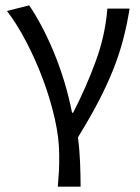

<svg xmlns="http://www.w3.org/2000/svg" viewBox="-20 -518 524 717"><path d="M196 179Q197 163 198 149.5Q199 136 200 122.5Q201 109 201 93.5Q201 78 201 58Q201 -2 184.5 -75Q168 -148 140.5 -221.5Q113 -295 78 -362Q43 -429 6 -477L89 -498Q111 -466 135 -421Q159 -376 181 -323Q203 -270 220.5 -212Q238 -154 249 -97H253Q300 -188 336.5 -286.5Q373 -385 381 -486H464Q454 -424 439.5 -369Q425 -314 402.5 -257.5Q380 -201 348 -139.5Q316 -78 271 -5Q277 39 279 88Q281 137 281 179Z"/></svg>

Font: SourceSansPro
Style: Book
Weight: 400
Designer: Paul D. Hunt
Foundry: Adobe Systems Incorporated
Version: Version 2.021;PS 2.000;hotconv 1.0.86;makeotf.lib2.5.63406